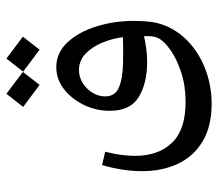

<svg xmlns="http://www.w3.org/2000/svg" viewBox="-61 -428 694 612"><g transform="rotate(-90 286.0 -122.0)"><path d="M261.2 205.6Q189.5 205.6 141.6 177Q93.8 148.4 70.1 98.4Q46.4 48.3 46.4 -16.6Q46.4 -77.1 65.9 -143.6L108.4 -133.8Q95.2 -82.5 95.2 -39.1Q95.2 36.1 137 79.3Q178.7 122.6 267.1 122.6Q318.4 122.6 361.6 108.4Q404.8 94.2 433.8 73.5Q462.9 52.7 471.7 32.7Q476.1 23.4 476.8 5.6Q477.5 -12.2 475.6 -36.6V-46.4Q475.6 -85.9 462.6 -125.5Q449.7 -165 425.8 -191.2Q401.9 -217.3 368.7 -217.3Q345.7 -217.3 326.4 -204.8Q307.1 -192.4 295.9 -173.3Q284.7 -154.3 284.7 -134.3Q284.7 -102.5 312.3 -90.3Q339.8 -78.1 393.1 -76.7Q415 -76.2 439.9 -76.4Q464.8 -76.7 490.2 -78.6L486.8 -12.2Q460 -5.9 437.5 -2.9Q415 0 393.1 0Q327.1 0 283 -26.6Q238.8 -53.2 238.8 -119.6Q238.8 -163.1 257.8 -202.1Q276.9 -241.2 308.3 -265.4Q339.8 -289.6 377.9 -289.6Q423.8 -289.6 457 -253.9Q490.2 -218.3 507.8 -161.6Q525.4 -105 525.4 -42Q525.4 -11.7 522 13.2Q518.6 38.1 509.3 60.1Q489.7 105.5 451.7 138.2Q413.6 170.9 364.3 188.2Q314.9 205.6 261.2 205.6ZM433.7 -342.8 363.5 -395.2 405.4 -448.5 475.1 -396.1ZM321.4 -342.8 251.2 -395.2 293.1 -448.5 362.8 -396.1Z"/></g></svg>

Font: Markazi Text
Style: Regular
Weight: 400
Designer: Borna Izadpanah (Arabic designer), Fiona Ross (Arabic design director) and Florian Runge (Latin designer)
Foundry: Borna Izadpanah and Florian Runge
Version: Version 1.000